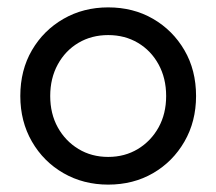

<svg xmlns="http://www.w3.org/2000/svg" viewBox="-20 -490 586 520"><path d="M35 -230Q35 -300 66.5 -354Q98 -408 152 -439Q206 -470 273 -470Q341 -470 394.5 -439Q448 -408 479.5 -354Q511 -300 511 -230Q511 -161 479.5 -106.5Q448 -52 394.5 -21Q341 10 273 10Q206 10 152 -21Q98 -52 66.5 -106.5Q35 -161 35 -230ZM116 -230Q116 -182 136.5 -145Q157 -108 192.5 -86.5Q228 -65 273 -65Q318 -65 353.5 -86.5Q389 -108 409.5 -145Q430 -182 430 -230Q430 -278 409.5 -315.5Q389 -353 353.5 -374Q318 -395 273 -395Q228 -395 192.5 -374Q157 -353 136.5 -315.5Q116 -278 116 -230Z"/></svg>

Font: Jost
Style: Regular
Weight: 400
Version: Version 3.500